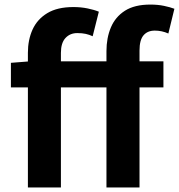

<svg xmlns="http://www.w3.org/2000/svg" viewBox="-20 -832 794 852"><path d="M103.8 0V-597.9Q103.8 -655.2 124.5 -701Q145.3 -746.7 189.9 -773.7Q234.4 -800.7 305.8 -800.7Q339.3 -800.7 368.7 -794.6Q398.1 -788.6 418.6 -780.1L391.2 -671.1Q376.7 -678 360.7 -681.6Q344.7 -685.2 322.8 -685.2Q290.9 -685.2 270.6 -663.4Q250.3 -641.5 250.3 -597.6V0ZM452.4 0V-605.1Q452.4 -663.3 472 -710.1Q491.5 -756.8 534.3 -784.3Q577.2 -811.7 647.1 -811.7Q680.5 -811.7 707.7 -806Q734.9 -800.3 753.9 -793.1L727.1 -683.3Q698.2 -696.2 667 -696.2Q634.7 -696.2 616.9 -675.3Q599.1 -654.4 599.1 -607.9V0ZM28.4 -444.1V-553.2L112.3 -559.8H705.2V-444.1Z"/></svg>

Font: Noto Sans JP
Style: Regular
Weight: 100
Designer: Ryoko NISHIZUKA 西塚涼子 (kana, bopomofo & ideographs); Paul D. Hunt (Latin, Greek & Cyrillic); Sandoll Communications 산돌커뮤니
Foundry: Adobe
Version: Version 2.004;hotconv 1.0.118;makeotfexe 2.5.65603